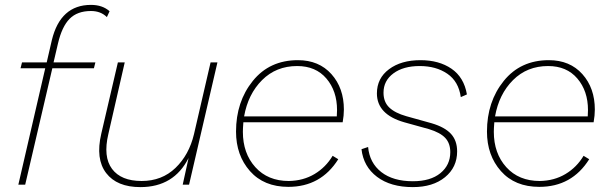

<svg xmlns="http://www.w3.org/2000/svg" viewBox="-20 -755 2497 785"><path d="M352 -710Q296 -710 264.5 -678Q233 -646 217 -577L199 -500H370L364 -476H194L83 0H55L165 -476H64L70 -500H171L192 -591Q227 -735 352 -735Q399 -735 428 -709L417 -685Q392 -710 352 -710Z M841 -500H869L753 0H727L751 -109Q691 10 554 10Q458 10 414 -47.5Q370 -105 394 -208L462 -500H490L423 -207Q401 -114 438 -64.5Q475 -15 559 -15Q642 -15 697.5 -68.5Q753 -122 773 -206Z M1381 -255H975Q973 -229 973 -216Q973 -128 1024 -71.5Q1075 -15 1161 -15Q1220 -16 1266 -43.5Q1312 -71 1340 -118L1363 -104Q1292 9 1159 9Q1059 9 1002 -55.5Q945 -120 945 -217Q945 -339 1013.5 -424Q1082 -509 1198 -509Q1284 -509 1335 -452Q1386 -395 1386 -307Q1386 -283 1381 -255ZM1195 -485Q1109 -485 1051.5 -427.5Q994 -370 978 -279H1357Q1357 -284 1357.5 -292Q1358 -300 1358 -305Q1358 -383 1314.5 -434Q1271 -485 1195 -485Z M1458 -145 1485 -154Q1491 -89 1539 -51.5Q1587 -14 1668 -14Q1740 -14 1780.5 -47Q1821 -80 1821 -133Q1821 -169 1800.5 -191Q1780 -213 1734 -227L1633 -255Q1521 -287 1521 -373Q1521 -435 1570.5 -472Q1620 -509 1699 -509Q1775 -509 1826 -474Q1877 -439 1889 -369L1864 -358Q1855 -422 1809 -453.5Q1763 -485 1696 -485Q1629 -485 1588.5 -455Q1548 -425 1548 -376Q1548 -338 1571.5 -315.5Q1595 -293 1641 -280L1745 -251Q1799 -235 1824 -207.5Q1849 -180 1849 -136Q1849 -71 1799.5 -30.5Q1750 10 1668 10Q1577 10 1521.5 -32Q1466 -74 1458 -145Z M2407 -255H2001Q1999 -229 1999 -216Q1999 -128 2050 -71.5Q2101 -15 2187 -15Q2246 -16 2292 -43.5Q2338 -71 2366 -118L2389 -104Q2318 9 2185 9Q2085 9 2028 -55.5Q1971 -120 1971 -217Q1971 -339 2039.5 -424Q2108 -509 2224 -509Q2310 -509 2361 -452Q2412 -395 2412 -307Q2412 -283 2407 -255ZM2221 -485Q2135 -485 2077.5 -427.5Q2020 -370 2004 -279H2383Q2383 -284 2383.5 -292Q2384 -300 2384 -305Q2384 -383 2340.5 -434Q2297 -485 2221 -485Z"/></svg>

Font: Elaine Sans ExtraLight
Style: Italic
Weight: 275
Italic angle: -13°
Designer: Wei Huang
Foundry: Wei Huang
Version: Version 2.001;December 24, 2019;FontCreator 12.0.0.2547 64-b